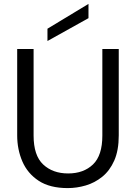

<svg xmlns="http://www.w3.org/2000/svg" viewBox="-20 -951 696 983"><path d="M327 12Q235 12 178 -25.5Q121 -63 94.5 -124.5Q68 -186 68 -258V-700H152V-257Q152 -155 201 -109Q250 -63 329 -63Q408 -63 456 -109Q504 -155 504 -257V-700H588V-258Q588 -181 565 -129Q542 -77 503.5 -46Q465 -15 419 -1.5Q373 12 327 12ZM223 -741V-804L433 -931V-858Z"/></svg>

Font: Rethink Sans
Style: Regular
Weight: 400
Designer: The Rethink Sans project authors (Hans Thiessen). DM Sans designed by Colophon Foundry.
Foundry: Rethink Communications LLC
Version: Version 1.001